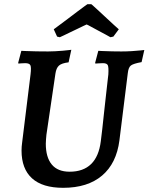

<svg xmlns="http://www.w3.org/2000/svg" viewBox="-20 -886 710 918"><path d="M202 -242Q201 -231 200 -219.5Q199 -208 199 -199Q199 -134 227.5 -99.5Q256 -65 313 -65Q378 -65 415.5 -101.5Q453 -138 462 -211Q465 -231 469 -269Q473 -307 478 -352Q483 -397 487.5 -437.5Q492 -478 495 -504Q498 -530 498 -530Q500 -564 495.5 -574Q491 -584 472 -584Q464 -584 450 -583Q436 -582 436 -582L435 -586L450 -643Q450 -643 470 -642Q490 -641 516 -640.5Q542 -640 560 -640Q584 -640 609.5 -641.5Q635 -643 652.5 -645Q670 -647 670 -647L657 -589Q618 -582 606 -573Q594 -564 591 -536L551 -215Q537 -105 468 -46.5Q399 12 282 12Q183 12 133 -33.5Q83 -79 83 -166Q83 -185 86 -206L126 -530Q130 -563 125.5 -573.5Q121 -584 100 -584Q91 -584 79.5 -583Q68 -582 68 -582L67 -586L82 -643Q82 -643 103.5 -642Q125 -641 155 -640.5Q185 -640 210 -640Q225 -640 244 -641Q263 -642 280.5 -643.5Q298 -645 309.5 -646.5Q321 -648 321 -648L308 -588Q275 -584 262 -572.5Q249 -561 245 -534ZM237 -746Q245 -752 264 -766Q283 -780 305.5 -797Q328 -814 349 -830Q370 -846 384 -856Q398 -866 398 -866H416Q416 -867 427 -857Q438 -847 455.5 -831Q473 -815 491.5 -797.5Q510 -780 525 -766.5Q540 -753 548 -746L522 -711L508 -708Q503 -711 486.5 -720Q470 -729 450 -739.5Q430 -750 414 -759Q398 -768 394 -769Q391 -768 379 -762Q367 -756 350 -748Q333 -740 315.5 -731.5Q298 -723 284.5 -716.5Q271 -710 266 -708L253 -711Z"/></svg>

Font: Alegreya SemiBold
Style: Italic
Weight: 600
Italic angle: -7°
Designer: Juan Pablo del Peral
Foundry: Huerta Tipografica
Version: Version 2.009